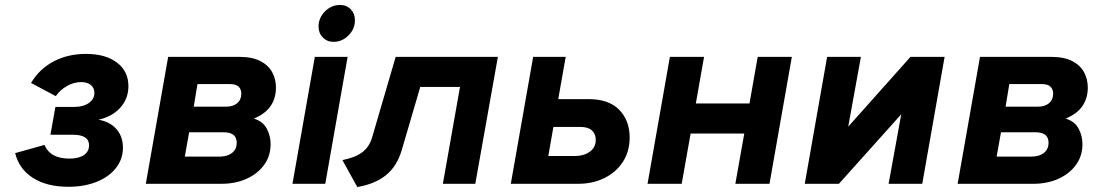

<svg xmlns="http://www.w3.org/2000/svg" viewBox="-20 -740 4400 773"><path d="M255 12Q169 12 113 -23.5Q57 -59 41 -123.5L159 -156.5Q182 -101.5 259.5 -101.5Q296.5 -101.5 317.5 -115.5Q338.5 -129.5 338.5 -155Q338.5 -176.5 322.2 -187Q306 -197.5 273.5 -197.5H183L203 -309.5H278.5Q315 -309.5 337.5 -325.2Q360 -341 360 -366Q360 -386 345.8 -397.8Q331.5 -409.5 306.5 -409.5Q278 -409.5 250.5 -394.2Q223 -379 204.5 -353L105 -406Q138.5 -462.5 196 -492.8Q253.5 -523 326 -523Q405 -523 451 -488Q497 -453 497 -393Q497 -343 464.5 -306.8Q432 -270.5 376.5 -258Q423 -250 449 -220Q475 -190 475 -145.5Q475 -99.5 447 -63.8Q419 -28 369.2 -8Q319.5 12 255 12Z M567 0 657 -511H943.5Q996 -511 1028.5 -494Q1061 -477 1076 -449Q1091 -421 1091 -387.5Q1091 -345 1069.8 -313.5Q1048.5 -282 1002 -262.5Q1038.5 -251.5 1054 -222.2Q1069.5 -193 1069.5 -160Q1069.5 -112 1043.2 -76Q1017 -40 972.2 -20Q927.5 0 871 0ZM724 -109.5H862.5Q884.5 -109.5 900.2 -116.2Q916 -123 924.5 -135.2Q933 -147.5 933 -165Q933 -177.5 928 -187.2Q923 -197 910.8 -202.2Q898.5 -207.5 878 -207.5H741.5ZM760 -310.5H890Q918.5 -310.5 935 -324.5Q951.5 -338.5 951.5 -363Q951.5 -380.5 940.8 -391Q930 -401.5 905.5 -401.5H775Z M1157.5 0 1247.5 -511H1379.5L1289.5 0ZM1322.5 -571.5Q1297 -571.5 1279.8 -589Q1262.5 -606.5 1262.5 -633Q1262.5 -668 1288.2 -694Q1314 -720 1349 -720Q1375.5 -720 1392.2 -702.5Q1409 -685 1409 -658.5Q1409 -623.5 1383.2 -597.5Q1357.5 -571.5 1322.5 -571.5Z M1418.5 13 1358.5 -95.5Q1408.5 -105 1437.8 -126.5Q1467 -148 1478.5 -188L1573 -511H1984.5L1893.5 0H1763L1832 -390H1672L1598 -137.5Q1578.5 -70.5 1534 -34.8Q1489.5 1 1418.5 13Z M2036.5 0 2126.5 -511H2257.5L2227.5 -341H2349Q2431 -341 2473 -298Q2515 -255 2515 -186.5Q2515 -130 2487.5 -88Q2460 -46 2413 -23Q2366 0 2307 0ZM2187.5 -112H2296.5Q2330.5 -112 2354.5 -129.2Q2378.5 -146.5 2378.5 -176.5Q2378.5 -201 2363 -215Q2347.5 -229 2316.5 -229H2208Z M2587 0 2677 -511H2814.5L2781.5 -323.5H2997.5L3030.5 -511H3168L3078 0H2940.5L2976.5 -202.5H2760.5L2724.5 0Z M3220 0 3310 -511H3446L3395 -230L3645.5 -511H3783L3693 0H3557.5L3608.5 -280L3357.5 0Z M3835.5 0 3925.5 -511H4212Q4264.5 -511 4297 -494Q4329.5 -477 4344.5 -449Q4359.5 -421 4359.5 -387.5Q4359.5 -345 4338.2 -313.5Q4317 -282 4270.5 -262.5Q4307 -251.5 4322.5 -222.2Q4338 -193 4338 -160Q4338 -112 4311.8 -76Q4285.5 -40 4240.8 -20Q4196 0 4139.5 0ZM3992.5 -109.5H4131Q4153 -109.5 4168.8 -116.2Q4184.5 -123 4193 -135.2Q4201.5 -147.5 4201.5 -165Q4201.5 -177.5 4196.5 -187.2Q4191.5 -197 4179.2 -202.2Q4167 -207.5 4146.5 -207.5H4010ZM4028.5 -310.5H4158.5Q4187 -310.5 4203.5 -324.5Q4220 -338.5 4220 -363Q4220 -380.5 4209.2 -391Q4198.5 -401.5 4174 -401.5H4043.5Z"/></svg>

Font: Overpass ExtraBold
Style: Italic
Weight: 800
Italic angle: -10°
Designer: Delve Withrington, Dave Bailey, Thomas Jockin
Foundry: Delve Fonts LLC
Version: Version 4.000